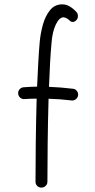

<svg xmlns="http://www.w3.org/2000/svg" viewBox="-20 -833 437 882"><path d="M63.5 -402.8Q62.5 -414.1 69.8 -422.6Q77.1 -431.2 88.4 -432.1Q121.6 -434.6 150.4 -435.1Q152.8 -492.7 155.8 -545.7Q158.7 -598.6 162.6 -641.6Q166 -679.2 176.8 -718.8Q187.5 -758.3 209.2 -785.6Q231 -813 265.6 -813Q284.7 -813 301 -803Q317.4 -793 331.5 -777.3Q338.4 -769.5 337.9 -758.3Q337.4 -747.1 331.1 -740.7Q319.3 -727.5 304.7 -734.4Q285.6 -753.4 271.5 -753.4Q252.4 -753.4 236.6 -720.7Q220.7 -688 216.8 -636.7Q212.9 -594.7 210 -543Q207 -491.2 205.1 -434.1Q232.4 -433.1 259.5 -430.9Q286.6 -428.7 314.9 -425.3Q326.2 -424.3 333 -415.5Q339.8 -406.7 338.9 -395.5Q337.4 -384.8 328.6 -377.4Q319.8 -370.1 308.6 -371.6Q256.8 -377.9 203.1 -379.4Q200.2 -277.3 199 -175.3Q197.8 -73.2 197.8 2Q197.8 13.2 189.5 21Q181.2 28.8 169.9 28.8Q158.7 28.8 150.9 21Q143.1 13.2 143.1 2Q143.1 -73.7 144.3 -175.5Q145.5 -277.3 148.4 -379.9Q134.3 -379.9 120.4 -379.4Q106.4 -378.9 92.3 -377.9Q81.1 -377 72.8 -384.3Q64.5 -391.6 63.5 -402.8Z"/></svg>

Font: Mikhak Light
Style: Regular
Weight: 300
Designer: Amin Abedi
Version: Version 3.3